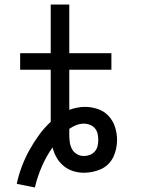

<svg xmlns="http://www.w3.org/2000/svg" viewBox="-20 -755 640 848"><path d="M134 73 54 57Q62 19 76 -18.5Q90 -56 109 -90.5Q128 -125 151.5 -157.5Q175 -190 204 -217V-447H69V-520H204V-735H286V-520H472V-447H286V-270Q303 -276 320.5 -279.5Q338 -283 355 -283Q384 -283 412 -273.5Q440 -264 459.5 -243Q479 -222 488 -194Q497 -166 497 -137Q497 -118 493 -98.5Q489 -79 480.5 -61.5Q472 -44 458 -30Q444 -16 426 -8Q408 0 389 4Q370 8 350 8Q326 8 302.5 0.5Q279 -7 260.5 -22.5Q242 -38 230 -59Q218 -80 212 -104Q184 -64 164.5 -19Q145 26 134 73ZM350 -66Q364 -66 377 -71Q390 -76 399 -86.5Q408 -97 411 -110.5Q414 -124 414 -137Q414 -151 411 -164.5Q408 -178 399 -188.5Q390 -199 377 -204Q364 -209 351 -209Q333 -209 317 -202.5Q301 -196 286 -186Q286 -180 286 -173.5Q286 -167 286 -161Q286 -145 288 -128.5Q290 -112 297.5 -97.5Q305 -83 319.5 -74.5Q334 -66 350 -66Z"/></svg>

Font: Zed Mono Extended
Style: Regular
Weight: 400
Width: 7
Monospace: yes
Designer: Belleve Invis
Foundry: Belleve Invis
Version: Version 1.0.0; ttfautohint (v1.8.4)